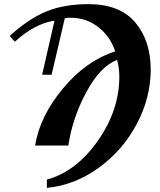

<svg xmlns="http://www.w3.org/2000/svg" viewBox="-20 -705 774 930"><path d="M52 -503 27 -531Q121 -616 207 -650.5Q293 -685 408 -685Q561 -685 635.5 -596Q710 -507 710 -368Q710 -232 642.5 -104.5Q575 23 458.5 107.5Q342 192 207 205V165Q349 126 453.5 -22.5Q558 -171 558 -334Q558 -376 547 -415Q465 -383 398 -258.5Q331 -134 311 0H150Q173 -142 285 -276.5Q397 -411 538 -456Q516 -526 457.5 -572.5Q399 -619 323 -619Q303 -619 294 -617L230 -343H184L244 -605Q147 -590 52 -503Z"/></svg>

Font: STIX MathJax Main
Style: Bold Italic
Weight: 700
Italic angle: -16.33°
Designer: MicroPress Inc., with final additions and corrections provided by Coen Hoffman, Elsevier (retired)
Version: Version 1.1.1